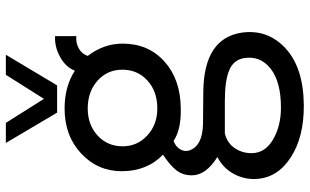

<svg xmlns="http://www.w3.org/2000/svg" viewBox="-216 -574 1033 640"><g transform="rotate(-90 300.0 -253.5)"><path d="M245.1 -579.1 144 -750H210.9L291 -623L371.1 -750H438L335.9 -579.1ZM270 243.2Q164.1 244.1 95.5 199.5Q26.9 154.8 23.9 83Q22 44.9 41 9.5Q60.1 -25.9 97.2 -44.9Q36.1 -83 36.1 -129.9Q36.1 -160.6 53.5 -182.4Q70.8 -204.1 105 -226.1Q49.8 -279.3 49.8 -363.8Q49.8 -443.8 108.9 -499Q168 -554.2 258.8 -554.2Q332 -554.2 384.8 -520Q397 -550.8 430.9 -569.3Q464.8 -587.9 500 -585.9V-515.1Q478 -517.1 459.5 -507.1Q440.9 -497.1 434.1 -477.1Q475.1 -423.8 475.1 -360.8Q475.1 -274.9 415.5 -221.4Q356 -168 260.7 -167Q189 -165 150.9 -190.9Q131.8 -184.1 122.8 -168.9Q113.8 -153.8 119.1 -138.2Q134.3 -94.2 208 -92.8L317.9 -91.8Q492.7 -88.9 511.7 36.1Q523.9 123 459 182.6Q394 242.2 270 243.2ZM388.2 -361.8Q388.2 -411.6 351.6 -444.3Q314.9 -477.1 258.8 -477.1Q204.6 -477.1 168.7 -444.1Q132.8 -411.1 132.8 -360.8Q132.8 -312 168.9 -278.6Q205.1 -245.1 258.8 -245.1Q315.9 -245.1 352.1 -278.1Q388.2 -311 388.2 -361.8ZM426.8 43.9Q420.9 8.8 386 -5.6Q351.1 -20 285.2 -20H175.8Q143.6 -12.2 126.7 12.9Q109.9 38.1 109.9 68.8Q109.9 113.8 155 140.4Q200.2 167 261.7 167Q347.7 167 391.6 132.6Q435.5 98.1 426.8 43.9Z"/></g></svg>

Font: ø
Style: ø
Weight: 400
Designer: Samuel Oakes
Foundry: Samuel Oakes
Version: Version 1.000;PS 001.000;hotconv 1.0.88;makeotf.lib2.5.64775